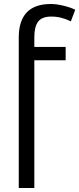

<svg xmlns="http://www.w3.org/2000/svg" viewBox="-20 -732 397 962"><path d="M152 -430V210H74V-544Q74 -712 235 -712Q264 -712 300 -703Q336 -694 357 -683L335 -625Q287 -649 237 -649Q190 -649 171 -623.5Q152 -598 152 -546V-497H309V-430Z"/></svg>

Font: BreeCF
Style: Light
Weight: 300
Designer: Veronika Burian, Jos Scaglione
Foundry: TypeTogether
Version: Version 0.0.2